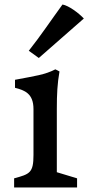

<svg xmlns="http://www.w3.org/2000/svg" viewBox="-20 -823 388 843"><path d="M42 0H318.4V-40L229.5 -66.9V-345.2C229.5 -409.7 231.9 -456.5 241.2 -509.3L223.1 -518.6C176.8 -494.6 134.8 -489.7 45.9 -472.7V-437.5C87.4 -426.8 127 -413.1 127 -344.2V-142.6C127 -64 110.8 -58.6 42 -40ZM150.4 -568.4 348.1 -741.7C324.7 -766.6 281.7 -798.3 254.4 -803.2C204.6 -734.9 157.7 -664.6 106.4 -600.1Z"/></svg>

Font: Donegal One
Style: Regular
Weight: 400
Designer: Gary Lonergan
Foundry: Sorkin Type Co.
Version: Version 1.004